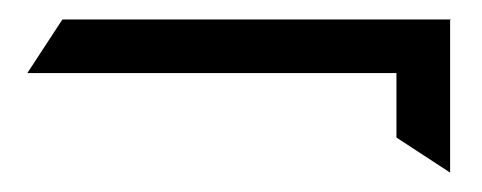

<svg xmlns="http://www.w3.org/2000/svg" viewBox="-20 -422 492 196"><path d="M439.5 -401.6V-245.8L384.7 -281.6V-347.4H7.9L43.7 -402.1H440.5Z"/></svg>

Font: MM Bagan
Style: Regular
Weight: 400
Designer: Khon Soe Zaw Thu
Version: Version 1.00 July 10, 2016, initial release